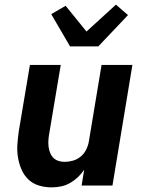

<svg xmlns="http://www.w3.org/2000/svg" viewBox="-20 -800 640 828"><path d="M203 8Q174 8 147.5 0Q121 -8 102 -26.5Q83 -45 72.5 -69.5Q62 -94 57.5 -121.5Q53 -149 55 -177.5Q57 -206 61 -234L109 -520H242L191 -216Q189 -203 188.5 -189.5Q188 -176 190 -163.5Q192 -151 197 -139Q202 -127 211 -118.5Q220 -110 232.5 -106Q245 -102 258 -102Q276 -102 294 -107Q312 -112 327 -124Q342 -136 351 -153.5Q360 -171 363 -189L418 -520H551L465 0H332L343 -68Q331 -50 315.5 -35.5Q300 -21 281.5 -10.5Q263 0 242.5 4Q222 8 203 8ZM282 -600 201 -739 263 -775 353 -664 480 -780 532 -735 404 -600Z"/></svg>

Font: Iosevka Aile Extrabold
Style: Italic
Weight: 800
Italic angle: -9°
Designer: Belleve Invis
Foundry: Belleve Invis
Version: Version 31.1.0; ttfautohint (v1.8.4)